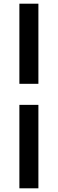

<svg xmlns="http://www.w3.org/2000/svg" viewBox="-20 -770 313 1040"><path d="M85 -316V-750H188V-316ZM85 250V-202H188V250Z"/></svg>

Font: Source Sans 3 ExtraLight ExtraBold
Style: Regular
Weight: 800
Version: Version 3.052;hotconv 1.1.0;makeotfexe 2.6.0